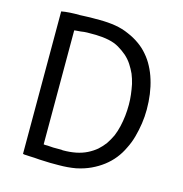

<svg xmlns="http://www.w3.org/2000/svg" viewBox="-104 -785 847 890"><g transform="rotate(15 319.5 -340.5)"><path d="M83 1Q87.9 2.9 95.7 2.9Q103.5 3.9 115.2 3.9Q126 4.9 138.7 4.9Q151.4 5.9 164.1 6.8Q176.8 7.8 189.5 7.8Q202.1 8.8 214.8 8.8Q227.5 8.8 237.3 8.8Q248 8.8 255.9 8.8Q299.8 8.8 337.9 2Q376 -5.9 407.2 -20.5Q438.5 -35.2 463.9 -54.7Q489.3 -74.2 508.8 -98.6Q528.3 -123 542 -152.3Q556.6 -180.7 565.4 -212.9Q574.2 -245.1 579.1 -278.3Q584 -311.5 584 -345.7Q584 -383.8 579.1 -418.9Q574.2 -454.1 564.5 -485.4Q554.7 -517.6 540 -544.9Q526.4 -571.3 506.8 -593.8Q487.3 -617.2 461.9 -634.8Q437.5 -652.3 407.2 -665Q377 -678.7 341.8 -684.6Q306.6 -690.4 265.6 -690.4Q254.9 -690.4 244.1 -690.4Q232.4 -690.4 220.7 -690.4Q209 -690.4 196.3 -689.5Q184.6 -689.5 171.9 -688.5Q159.2 -688.5 147.5 -688.5Q135.7 -688.5 124 -687.5Q112.3 -686.5 101.6 -685.5Q91.8 -683.6 83 -682.6Q83 -526.4 83 -212.9Q83 -152.3 83 -99.6Q83 -45.9 83 1ZM378.9 -593.8Q400.4 -581.1 418.9 -565.4Q437.5 -548.8 450.2 -529.3Q462.9 -509.8 472.7 -488.3Q481.4 -466.8 487.3 -442.4Q492.2 -418 495.1 -393.6Q498 -370.1 498 -345.7Q498 -318.4 495.1 -292Q492.2 -265.6 486.3 -240.2Q480.5 -214.8 470.7 -191.4Q460 -168.9 446.3 -148.4Q432.6 -129.9 414.1 -113.3Q395.5 -97.7 372.1 -85.9Q348.6 -74.2 320.3 -68.4Q291 -62.5 256.8 -62.5Q254.9 -62.5 250 -63.5Q246.1 -63.5 239.3 -63.5Q232.4 -63.5 224.6 -63.5Q217.8 -63.5 210.9 -63.5Q204.1 -64.5 196.3 -64.5Q189.5 -65.4 182.6 -65.4Q175.8 -65.4 170.9 -65.4Q166 -66.4 164.1 -66.4Q164.1 -249 164.1 -613.3Q167 -614.3 171.9 -614.3Q176.8 -615.2 182.6 -615.2Q188.5 -616.2 195.3 -616.2Q202.1 -617.2 210 -618.2Q217.8 -618.2 224.6 -619.1Q232.4 -619.1 239.3 -619.1Q249 -619.1 267.6 -619.1Q300.8 -618.2 329.1 -612.3Q357.4 -606.4 378.9 -593.8Z"/></g></svg>

Font: Aptus Gothic JP
Style: Medium
Weight: 400
Designer: Fuminori Ogawa / Motoya
Version: Version 1